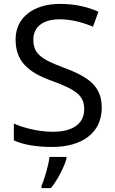

<svg xmlns="http://www.w3.org/2000/svg" viewBox="-20 -744 589 985"><path d="M502 -191C502 -303 433 -350 307 -397C191 -440 151 -469 151 -541C151 -603 197 -645 286 -645C348 -645 407 -628 457 -607L485 -684C431 -708 366 -724 288 -724C153 -724 60 -655 60 -542C60 -431 122 -374 244 -330C373 -283 412 -253 412 -183C412 -112 357 -68 251 -68C175 -68 99 -89 51 -110V-24C96 -2 167 10 247 10C403 10 502 -64 502 -191ZM321 70V61H234C229 104 208 176 193 209V221H241C277 178 312 106 321 70Z"/></svg>

Font: Noto Sans Bengali
Style: Regular
Weight: 400
Designer: Jelle Bosma - Monotype Design Team
Foundry: Monotype Imaging Inc.
Version: Version 2.003